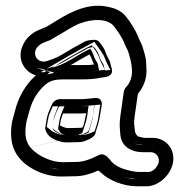

<svg xmlns="http://www.w3.org/2000/svg" viewBox="-20 -558 625 670"><path d="M300 -77C315 -88 313 -94 314 -98C319 -112 326 -135 328 -149L335 -191C337 -202 332 -218 311 -216C285 -213 269 -212 267 -212H189C178 -212 166 -204 162 -195C151 -172 144 -154 142 -137L138 -113C137 -107 139 -102 142 -97C151 -78 171 -69 191 -64C198 -62 204 -61 211 -61L256 -62C270 -62 286 -69 300 -77ZM189 -121 192 -137C193 -142 195 -149 200 -162H259C264 -162 268 -162 281 -163L278 -149C277 -142 273 -124 269 -114L263 -112L218 -111C206 -111 191 -119 189 -121ZM534 7C532 23 513 42 500 42H465C453 42 434 39 410 31C395 26 381 18 370 7C360 -4 346 -28 323 -16C292 0 267 7 249 7L201 8C172 8 144 -1 116 -18C74 -45 63 -74 71 -126C73 -140 78 -153 81 -165C90 -201 105 -229 127 -252C152 -278 169 -281 209 -281H261C292 -281 308 -282 333 -287C342 -289 382 -287 368 -325C368 -326 367 -329 366 -333C363 -350 355 -356 349 -374C345 -387 337 -399 326 -412C322 -417 315 -419 309 -419C299 -419 282 -417 274 -412C257 -402 247 -398 219 -381C181 -358 179 -357 144 -345C122 -338 106 -351 103 -366C98 -389 119 -404 134 -410L147 -415C157 -418 163 -423 175 -430L201 -445C228 -462 248 -472 258 -476C305 -494 357 -493 378 -466C391 -449 408 -424 414 -407C418 -396 424 -388 428 -376C438 -342 454 -290 420 -254C416 -250 413 -243 412 -238L400 -153C396 -123 398 -113 400 -88C403 -50 434 -27 479 -27H505C523 -27 537 -12 534 7ZM308 -333C301 -347 301 -355 292 -368C276 -360 254 -347 227 -331H268C292 -331 293 -331 308 -333ZM584 7C591 -39 558 -77 512 -77H487C478 -77 476 -79 465 -81C457 -83 452 -93 451 -100C449 -124 446 -123 450 -153L461 -230C482 -256 493 -286 491 -317C491 -323 490 -331 490 -339C490 -357 481 -382 477 -396C473 -408 466 -418 462 -430C453 -453 436 -480 419 -501C405 -518 386 -528 362 -533C294 -550 233 -520 179 -487L153 -471C143 -465 142 -464 136 -462L122 -456C102 -449 81 -435 68 -415C31 -360 63 -307 105 -295C70 -264 44 -220 32 -170C29 -156 23 -141 21 -126C11 -55 32 -8 85 26C119 47 155 58 194 58L242 57C267 57 294 50 323 37C326 40 329 42 333 45C358 70 410 92 457 92H492C535 92 578 50 584 7ZM286 -98 289 -101C289 -102 290 -104 291 -107C296 -120 302 -142 304 -153L309 -191C285 -189 272 -187 267 -187H189C188 -187 185 -185 185 -184C174 -162 168 -145 166 -133L163 -110L164 -109L165 -107C168 -100 179 -93 198 -88H199C205 -86 204 -86 211 -86L256 -87C262 -87 274 -91 286 -98ZM173 -102 163 -111 167 -140C168 -148 171 -158 177 -172L183 -187H259C263 -187 265 -187 278 -188L310 -191L303 -145C301 -134 296 -117 292 -105L289 -95L279 -91C275 -89 271 -88 269 -88C-190 23 267 -87 267 -87L218 -86C195 -87 181 -96 173 -102ZM559 11C564 -22 539 -52 505 -52H479C443 -52 427 -68 425 -91C423 -117 421 -121 425 -149L437 -234C437 -235 438 -236 438 -236C484 -285 461 -352 452 -383C447 -400 439 -409 437 -416C429 -438 412 -464 397 -482C364 -523 299 -518 249 -499C236 -494 216 -484 188 -467L162 -451C150 -444 147 -441 140 -439H139L125 -433C107 -426 70 -403 79 -361C85 -333 115 -309 152 -321C188 -333 194 -337 231 -359C258 -375 268 -378 287 -390C289 -391 302 -394 308 -394C317 -383 322 -375 325 -366C333 -341 340 -338 342 -329C343 -323 344 -321 345 -317V-314C340 -313 336 -314 327 -312C305 -307 292 -306 261 -306H209C168 -306 139 -301 109 -270C84 -244 66 -211 56 -171C53 -160 48 -147 46 -130C38 -72 53 -29 103 3C135 23 166 33 201 33L249 32C275 32 302 23 335 6C338 8 344 16 353 25C367 39 383 49 402 55C428 63 449 67 465 67H500C531 67 555 38 559 11ZM331 -344C327 -353 325 -364 313 -382L300 -400L280 -390C264 -381 241 -369 214 -353L135 -306H268C292 -306 297 -306 311 -308L347 -312ZM559 4C554 35 520 67 492 67H457C417 67 369 47 350 28V27L349 26C345 23 344 22 341 19L329 7L313 14C286 26 263 32 242 32L194 33C159 33 128 23 98 4C53 -25 37 -59 46 -122C48 -134 52 -149 56 -164C67 -210 90 -249 121 -277L155 -307L112 -319C107 -320 102 -323 98 -326C78 -339 66 -366 89 -401C99 -416 115 -428 130 -433L145 -439C152 -442 157 -444 166 -450L192 -465C246 -498 300 -523 357 -509C378 -504 389 -497 399 -485C415 -465 431 -440 438 -421C444 -405 451 -396 453 -389C458 -374 465 -350 465 -338C465 -329 466 -323 466 -316C467 -291 460 -267 442 -246L437 -240L425 -157C421 -126 424 -118 426 -98C427 -89 430 -80 435 -73C440 -66 447 -59 460 -56C467 -55 474 -52 487 -52H512C515 -52 517 -51 519 -51C545 -47 563 -25 559 4ZM265 -93C272 -99 266 -93 270 -103C275 -117 282 -139 284 -151L289 -189C279 -188 277 -187 267 -187H205C195 -165 189 -149 187 -135L183 -111C183 -108 183 -106 184 -105L185 -104L186 -103C191 -92 197 -90 211 -86H212L252 -87C255 -88 259 -90 265 -93ZM152 -108 143 -115 147 -138C148 -145 150 -155 156 -168L164 -187H259L273 -188L330 -193L323 -147C322 -137 317 -120 313 -109L310 -100L297 -94C290 -91 284 -90 281 -89C278 -88 276 -88 273 -87L218 -86H216C175 -87 159 -102 152 -108ZM579 9C582 -9 575 -27 550 -41C540 -47 524 -52 505 -52H479C470 -52 448 -57 445 -90C443 -116 441 -122 445 -151L457 -236C457 -238 460 -242 460 -242C497 -281 488 -326 479 -359C477 -367 475 -374 473 -380C468 -395 461 -404 458 -412C451 -432 434 -458 419 -476C416 -480 412 -484 408 -487C364 -523 284 -517 232 -497C215 -491 196 -479 167 -462L142 -447C129 -439 127 -438 124 -437L123 -436L107 -430C80 -419 52 -395 59 -363C61 -355 65 -347 73 -339C79 -333 87 -326 101 -322C121 -316 148 -317 167 -323C204 -335 215 -343 251 -364C272 -377 282 -381 295 -388C300 -381 303 -375 305 -369C308 -360 311 -353 314 -348C318 -341 321 -338 322 -331C323 -326 323 -323 324 -320C325 -316 326 -314 326 -312C323 -312 321 -311 316 -310C298 -306 291 -306 261 -306H209C161 -306 117 -296 87 -264C62 -238 46 -206 36 -168C33 -157 28 -143 26 -128C18 -73 30 -35 82 -1C115 20 154 33 200 33H201L250 32C279 32 304 24 327 15L331 19C345 33 364 45 388 53C416 62 439 67 465 67H500C565 67 577 23 579 9ZM352 -340 365 -314 317 -309C305 -308 292 -306 268 -306H122L194 -348C221 -364 245 -377 261 -386L309 -412L334 -377C346 -360 347 -350 352 -340ZM539 6C534 39 501 64 491 67H457C433 67 391 52 372 33H371V32C368 29 365 27 362 24L336 -2L295 17C269 29 252 32 241 32L193 33C170 33 148 27 119 9C76 -19 56 -57 66 -124C68 -137 72 -153 76 -167C88 -214 113 -255 143 -282L168 -305L125 -318C115 -321 77 -357 110 -406C121 -422 137 -432 145 -435L147 -436L162 -442C170 -445 178 -449 187 -455L212 -470C269 -505 311 -519 344 -511L345 -510H346C358 -507 368 -504 378 -491C394 -471 411 -446 418 -425C423 -410 430 -401 433 -392C437 -377 445 -354 445 -339C445 -331 446 -323 446 -316C448 -288 438 -262 420 -240L417 -236L405 -155C401 -124 404 -121 406 -99C407 -92 403 -66 450 -57C450 -57 465 -52 487 -52H512C516 -51 544 -31 539 6Z"/></svg>

Font: AppleStorm
Style: XbdFaxIta
Weight: 800
Foundry: Cannot Into Space Fonts
Version: Version 1.01